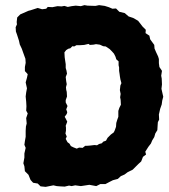

<svg xmlns="http://www.w3.org/2000/svg" viewBox="-20 -709 660 748"><path d="M158 19 138 17 127 6 109 3 99 -8 91 -28 77 -42 75 -61 71 -73 75 -95V-111L80 -133L75 -145L77 -159L80 -176V-199L81 -216L84 -228L82 -249L88 -267L82 -278L83 -295L82 -313L80 -333L82 -349L85 -365L80 -388L85 -406L88 -420L77 -432V-448L80 -464L79 -480L71 -502L65 -519L57 -536L54 -550L46 -575L42 -586L41 -603L46 -614L45 -623L47 -641L59 -653L66 -656L91 -667L99 -669L127 -678L144 -673L160 -675L166 -682L184 -681L204 -685L220 -684L231 -686L244 -682L259 -685L275 -687L295 -685L309 -689L321 -687L352 -686L366 -689L388 -686L404 -681L418 -675L432 -676L445 -663L466 -658L481 -645L499 -639L518 -628L529 -614L535 -606L548 -593L547 -580L562 -570L565 -556L581 -534L582 -520L588 -506L596 -489L599 -479V-463L601 -448L611 -433L608 -414L610 -403L611 -380L609 -363L616 -332L612 -317L610 -302L604 -285L599 -263L600 -243L595 -233L594 -219L593 -202L585 -189L581 -175L573 -162L568 -150L558 -137L546 -118L549 -107L537 -98L530 -80L519 -70L508 -59L497 -48L477 -38L465 -29L451 -23L439 -12L420 -7L408 -1L391 8H371L355 16L328 11L295 16L273 13L259 16L249 14L232 18L213 17L201 16L188 13ZM279 -130 288 -134 302 -133 312 -141H319L332 -142L348 -144L358 -143L366 -148L377 -151L382 -157L393 -161L399 -172L405 -178L412 -185L423 -193L427 -201L432 -215L433 -230L437 -243L441 -254V-266V-277L445 -289L451 -301L450 -320L448 -330L450 -343L447 -358L449 -376L453 -385L449 -400L447 -412L446 -420L444 -433V-446L442 -455V-470L433 -478L430 -488L424 -500L416 -509L407 -518L392 -528L382 -529L369 -535L354 -537L344 -535L330 -534L325 -538L308 -534L293 -533H278L269 -528L262 -529L254 -521L246 -519L238 -514L231 -505L232 -486L234 -472L236 -459V-444L239 -434L241 -422L236 -409L238 -392L240 -381L237 -369L238 -359L240 -351L241 -333L236 -319V-310L243 -296L238 -283L242 -272L240 -265L232 -254L236 -247L242 -235L236 -219L237 -212V-200L235 -189L240 -177L236 -168L243 -155L251 -149L256 -140L266 -135Z"/></svg>

Font: Winky Rough
Style: Bold
Weight: 700
Designer: Simon Atzbach
Foundry: typofactur
Version: Version 1.206; ttfautohint (v1.8.4.7-5d5b)